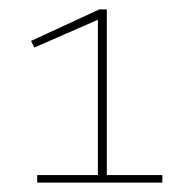

<svg xmlns="http://www.w3.org/2000/svg" viewBox="-20 -718 405 408"><path d="M59 -346H188V-676L53 -617L46 -631L191 -698H207V-346H325V-330H59Z"/></svg>

Font: IBM Plex Serif Thin
Style: Regular
Weight: 100
Designer: Mike Abbink, Paul van der Laan, Pieter van Rosmalen
Foundry: Bold Monday
Version: Version 3.001